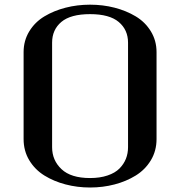

<svg xmlns="http://www.w3.org/2000/svg" viewBox="-20 -812 790 842"><path d="M375 -31.2Q418.5 -31.2 451.7 -42.5Q484.9 -53.7 503.9 -73Q522.9 -92.3 532.2 -115.7Q541.5 -139.2 541.5 -166.5V-625Q541.5 -681.2 500.7 -715.6Q460 -750 375 -750Q289.6 -750 249 -715.8Q208.5 -681.6 208.5 -625V-166.5Q208.5 -108.9 249.8 -70.1Q291 -31.2 375 -31.2ZM83.5 -583.5Q83.5 -633.8 108.4 -674.6Q133.3 -715.3 174.8 -740.2Q216.3 -765.1 267.6 -778.3Q318.8 -791.5 375 -791.5Q431.2 -791.5 482.4 -778.3Q533.7 -765.1 575.2 -740.2Q616.7 -715.3 641.6 -674.6Q666.5 -633.8 666.5 -583.5V-202.1Q666.5 -150.4 641.6 -109.1Q616.7 -67.9 575.2 -42.2Q533.7 -16.6 482.4 -3.2Q431.2 10.3 375 10.3Q318.8 10.3 267.6 -3.2Q216.3 -16.6 174.8 -42.2Q133.3 -67.9 108.4 -109.1Q83.5 -150.4 83.5 -202.1Z"/></svg>

Font: Resagnicto
Style: Bold
Weight: 700
Version: Version 0.9991